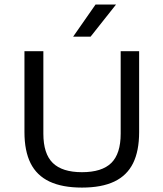

<svg xmlns="http://www.w3.org/2000/svg" viewBox="-20 -821 722 848"><path d="M342 7.5Q255 7.5 198.5 -19.2Q142 -46 115 -100.2Q88 -154.5 88 -237.5V-595H171.5V-230.5Q171.5 -142 213.2 -101.2Q255 -60.5 342 -60.5Q430 -60.5 471.5 -101.2Q513 -142 513 -230.5V-595H594.5V-237.5Q594.5 -154.5 567.8 -100.2Q541 -46 485 -19.2Q429 7.5 342 7.5ZM303 -659 402 -801H492.5L380 -659Z"/></svg>

Font: Encode Sans SC SemiExpanded
Style: Regular
Weight: 400
Width: 6
Designer: Multiple Designers
Foundry: Impallari Type
Version: Version 3.002